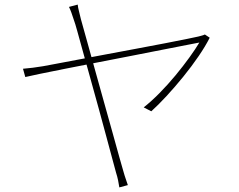

<svg xmlns="http://www.w3.org/2000/svg" viewBox="-20 -791 1040 835"><path d="M318 -771Q319 -759 323 -744Q327 -729 332 -707Q343 -668 359.5 -608.5Q376 -549 395 -480.5Q414 -412 433.5 -342.5Q453 -273 470 -212Q487 -151 499 -107.5Q511 -64 516 -48Q519 -38 522 -27.5Q525 -17 529 -6.5Q533 4 536 14L499 24Q497 10 493.5 -7Q490 -24 485 -39Q481 -54 470 -94.5Q459 -135 443.5 -193Q428 -251 410 -316.5Q392 -382 374 -446.5Q356 -511 341 -565.5Q326 -620 316 -656Q306 -692 303 -699Q296 -721 290.5 -736Q285 -751 280 -761ZM892 -627Q874 -591 844 -547Q814 -503 777.5 -458Q741 -413 704.5 -373.5Q668 -334 638 -307L605 -324Q638 -350 674 -386.5Q710 -423 743.5 -463.5Q777 -504 804 -541.5Q831 -579 847 -606Q837 -604 795.5 -596Q754 -588 690.5 -575.5Q627 -563 553 -548.5Q479 -534 404 -519.5Q329 -505 263.5 -492Q198 -479 152 -469.5Q106 -460 90 -456L80 -492Q103 -494 123 -496.5Q143 -499 167 -503Q178 -505 218 -512.5Q258 -520 316 -531Q374 -542 441 -554.5Q508 -567 574.5 -579.5Q641 -592 698.5 -603Q756 -614 794.5 -622Q833 -630 842 -632Q849 -634 857 -636Q865 -638 871 -641Z"/></svg>

Font: Noto Sans KR Thin
Style: Regular
Weight: 100
Designer: Ryoko NISHIZUKA 西塚涼子 (kana, bopomofo & ideographs); Paul D. Hunt (Latin, Greek & Cyrillic); Sandoll Communications 산돌커뮤니
Foundry: Adobe
Version: Version 2.004-H2;hotconv 1.0.118;makeotfexe 2.5.65603